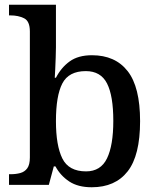

<svg xmlns="http://www.w3.org/2000/svg" viewBox="-20 -780 664 810"><path d="M367 10Q309 10 272 -14.5Q235 -39 214 -78H207L186 0H18V-45H25Q47 -45 65.5 -50Q84 -55 95 -70Q106 -85 106 -116V-647Q106 -691 81.5 -703Q57 -715 25 -715H18V-760H216V-580Q216 -563 215 -537.5Q214 -512 213 -488Q212 -464 211 -452H216Q238 -495 274 -521Q310 -547 368 -547Q466 -547 518.5 -480Q571 -413 571 -269Q571 -124 518.5 -57Q466 10 367 10ZM343 -57Q405 -57 431.5 -112Q458 -167 458 -270Q458 -376 431.5 -428Q405 -480 342 -480Q270 -480 243 -428Q216 -376 216 -269Q216 -166 243 -111.5Q270 -57 343 -57Z"/></svg>

Font: Noto Serif Toto Medium
Style: Regular
Weight: 500
Designer: Monotype Design Team
Foundry: Monotype Imaging Inc.
Version: Version 2.001; ttfautohint (v1.8.4.7-5d5b)